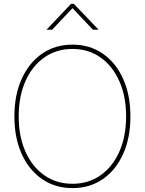

<svg xmlns="http://www.w3.org/2000/svg" viewBox="-20 -968 752 997"><path d="M356.4 8.8Q266.6 8.8 198.5 -38.1Q130.4 -85 92.5 -168.9Q54.7 -252.9 54.7 -363.3Q54.7 -474.6 92.8 -558.6Q130.9 -642.6 198.7 -689.5Q266.6 -736.3 356.4 -736.3Q445.8 -736.3 513.7 -689.5Q581.5 -642.6 619.4 -558.6Q657.2 -474.6 657.2 -363.3Q657.2 -252.4 619.4 -168.5Q581.5 -84.5 513.7 -37.8Q445.8 8.8 356.4 8.8ZM356.4 -13.7Q439 -13.7 501.7 -57.6Q564.5 -101.6 599.6 -180.4Q634.8 -259.3 634.8 -363.3Q634.8 -467.8 599.6 -546.6Q564.5 -625.5 501.7 -669.7Q439 -713.9 356.4 -713.9Q273.9 -713.9 210.9 -670.2Q147.9 -626.5 112.5 -547.6Q77.1 -468.8 77.1 -363.3Q77.1 -259.8 112.1 -180.9Q147 -102.1 210 -57.9Q272.9 -13.7 356.4 -13.7ZM250.5 -813.5H222.7V-814.9L349.1 -948.2H363.3L490.7 -814.9V-813.5H462.9L356.4 -925.8Z"/></svg>

Font: Inter 24pt Thin
Style: Regular
Weight: 250
Designer: Rasmus Andersson
Foundry: rsms
Version: Version 4.001;git-66647c0bb